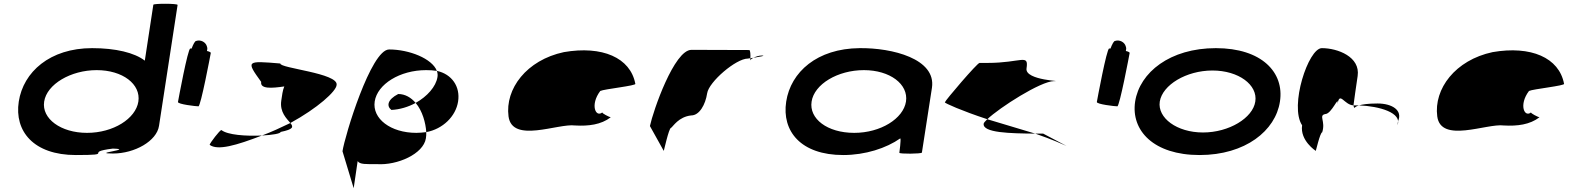

<svg xmlns="http://www.w3.org/2000/svg" viewBox="-20 -810 8286 1013"><path d="M79 -274C55 -118 157 8 380 8C596 8 414 -6 575 -26C694 -23 454 0 576 0C691 0 807 -66 819 -146L917 -784C918 -792 790 -792 789 -785L744 -490C690 -532 590 -556 466 -556C243 -556 103 -430 79 -274ZM213 -274C227 -366 354 -440 490 -440C627 -440 724 -366 710 -274C696 -184 578 -109 439 -109C301 -109 199 -184 213 -274Z M919 -272C917 -260 1014 -249 1027 -249C1039 -249 1090 -518 1092 -530C1093 -534 1085 -538 1072 -541C1074 -548 1075 -556 1072 -564C1066 -588 1039 -602 1015 -594C1009 -594 1000 -578 991 -554H984C971 -554 921 -284 919 -272Z M1086 -46C1128 -14 1227 -43 1362 -95C1277 -91 1180 -98 1148 -124C1140 -124 1088 -56 1086 -46ZM1358 -378C1352 -340 1412 -344 1480 -354C1471 -333 1468 -306 1464 -279C1455 -218 1493 -184 1512 -161C1655 -239 1755 -329 1756 -362C1766 -424 1455 -450 1459 -475C1280 -490 1277 -490 1358 -378ZM1362 -95C1418 -98 1460 -105 1461 -114C1529 -128 1529 -140 1512 -161C1462 -137 1413 -114 1362 -95Z M1787 -12 1846 183 1867 40C1878 58 1911 56 1969 56C2077 63 2214 2 2227 -80C2229 -90 2229 -101 2229 -113C2212 -111 2196 -109 2177 -109C2041 -109 1943 -184 1957 -275C1971 -366 2090 -440 2228 -440C2248 -440 2266 -439 2285 -436C2260 -501 2139 -549 2033 -549C1937 -549 1799 -92 1787 -12ZM2045 -230C2089 -232 2135 -246 2173 -267C2149 -295 2118 -314 2081 -314C2023 -284 2019 -250 2045 -230ZM2173 -267C2209 -225 2226 -161 2229 -113C2316 -129 2385 -196 2397 -275C2409 -353 2364 -419 2285 -436C2289 -425 2290 -414 2288 -403C2280 -353 2234 -301 2173 -267Z M2663 -196C2682 -52 2924 -160 3014 -148C3085 -144 3151 -152 3202 -191C3194 -193 3155 -212 3158 -217C3123 -188 3092 -257 3147 -330C3166 -340 3340 -358 3332 -368C3306 -506 3157 -570 2955 -535C2758 -493 2644 -341 2663 -196ZM3158 -217V-218ZM3203 -192 3202 -191C3204 -191 3204 -191 3203 -190Z M3409 -145 3482 -14C3481 -6 3509 -135 3520 -135C3531 -142 3560 -194 3627 -201C3670 -201 3702 -258 3711 -318C3720 -378 3863 -501 3926 -501C3926 -501 3931 -502 3939 -503C3940 -520 3939 -546 3933 -546C3933 -546 3746 -547 3628 -547C3537 -547 3426 -225 3409 -145ZM3939 -503C3939 -498 3938 -494 3938 -491C3938 -494 3945 -500 3955 -505C3949 -504 3944 -504 3939 -503ZM3955 -505C3986 -510 4026 -517 3999 -517C3983 -517 3967 -511 3955 -505Z M4128 -274C4104 -118 4205 8 4429 8C4545 8 4656 -28 4730 -80C4735 -76 4725 -4 4725 -4C4724 3 4843 2 4844 -5L4897 -347C4920 -500 4687 -558 4515 -556C4291 -554 4152 -430 4128 -274ZM4262 -274C4276 -366 4400 -440 4538 -440C4675 -440 4774 -366 4760 -274C4746 -184 4626 -109 4487 -109C4344 -109 4248 -184 4262 -274Z M4965 -270C4964 -266 5052 -226 5189 -181C5253 -242 5471 -382 5541 -382C5605 -382 5386 -384 5396 -449C5408 -529 5370 -478 5189 -478H5148C5136 -478 4967 -280 4965 -270ZM5170 -158C5162 -109 5311 -106 5442 -105C5362 -129 5271 -156 5189 -181C5179 -171 5171 -163 5170 -158ZM5442 -105C5532 -74 5589 -48 5607 -40L5484 -105ZM5607 -40 5613 -37Z M5767 -272C5765 -260 5862 -249 5875 -249C5887 -249 5938 -518 5940 -530C5941 -534 5933 -538 5920 -541C5922 -548 5923 -556 5920 -564C5914 -588 5887 -602 5863 -594C5857 -594 5848 -578 5839 -554H5832C5819 -554 5769 -284 5767 -272Z M5969 -274C5946 -121 6067 8 6309 8C6551 8 6710 -121 6733 -274C6757 -428 6637 -556 6395 -556C6153 -556 5993 -428 5969 -274ZM6099 -274C6113 -362 6239 -438 6377 -438C6515 -438 6617 -362 6603 -274C6590 -188 6465 -111 6327 -111C6189 -111 6086 -188 6099 -274Z M6850 -149C6838 -68 6922 -14 6922 -14C6921 -6 6945 -112 6956 -112C6975 -171 6936 -200 6971 -208C7007 -208 7045 -314 7037 -261C7048 -331 7072 -256 7121 -254C7125 -281 7133 -346 7143 -409C7158 -510 7038 -556 6954 -556C6883 -556 6782 -250 6850 -149ZM7121 -254C7122 -246 7124 -242 7126 -241C7125 -237 7125 -246 7150 -254ZM7150 -254C7257 -250 7380 -215 7353 -149L7356 -170C7382 -228 7325 -264 7248 -264C7196 -264 7168 -259 7150 -254Z M7563 -196C7582 -52 7824 -160 7914 -148C7985 -144 8051 -152 8102 -191C8094 -193 8055 -212 8058 -217C8023 -188 7992 -257 8047 -330C8066 -340 8240 -358 8232 -368C8206 -506 8057 -570 7855 -535C7658 -493 7544 -341 7563 -196ZM8058 -217V-218ZM8103 -192 8102 -191C8104 -191 8104 -191 8103 -190Z"/></svg>

Font: Ampere
Style: SCSuExtIta
Weight: 400
Version: Version 1